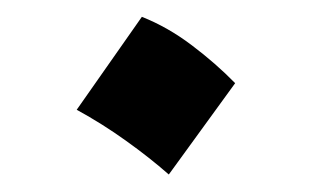

<svg xmlns="http://www.w3.org/2000/svg" viewBox="-20 -429 367 226"><path d="M147 -409.2Q177.7 -397 205.8 -375.7Q233.9 -354.5 256.8 -331.1L178.7 -223.6Q155.8 -243.7 128.2 -263.4Q100.6 -283.2 70.3 -299.8Z"/></svg>

Font: Pinar DS1 Regular
Style: Regular
Weight: 400
Designer: Amin Abedi
Version: Version 3.000